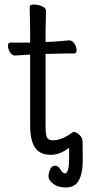

<svg xmlns="http://www.w3.org/2000/svg" viewBox="-20 -665 400 847"><path d="M279 -67Q287 -72 294 -77Q301 -83 307 -83Q313 -83 323 -76Q343 -62 344 -44Q345 -26 345 41Q345 108 323 138Q306 162 270.5 162Q235 162 214.5 145.5Q194 129 194 114Q194 99 201 82.5Q208 66 222.5 66Q237 66 246 82Q256 100 268 100Q275 100 281 81Q286 66 285 -13Q244 18 204 18Q156 18 134.5 -14Q113 -46 113 -110V-424H108Q107 -424 47 -420H46Q33 -420 24 -435Q15 -450 15 -463.5Q15 -477 26 -477H113V-528L111 -635Q111 -645 129 -645Q147 -645 165 -637.5Q183 -630 183 -617L181 -528V-480L209 -481Q245 -483 285 -487H286Q299 -487 308.5 -472Q318 -457 318 -443Q318 -429 307 -429H268Q240 -429 220 -428L181 -427V-108Q181 -68 188 -57Q195 -46 214 -46Q244 -46 279 -67Z"/></svg>

Font: ToneOZ-Pinyin-WenKai-Regular
Style: Regular
Weight: 400
Designer: Fontworks Inc.
Foundry: ToneOZ
Version: Version 0.240331